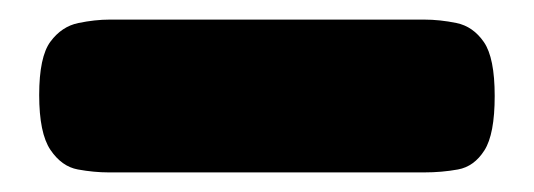

<svg xmlns="http://www.w3.org/2000/svg" viewBox="-20 -355 545 196"><path d="M91 -179Q76 -179 59.5 -182Q43 -185 31.5 -202Q20 -219 20 -258Q20 -297 31.5 -312.5Q43 -328 60 -331.5Q77 -335 92 -335H413Q429 -335 446 -331.5Q463 -328 474 -312Q485 -296 485 -257Q485 -218 474.5 -201.5Q464 -185 447.5 -182Q431 -179 413 -179Z"/></svg>

Font: Fredoka SemiExpanded
Style: Bold
Weight: 700
Width: 6
Designer: Ben Nathan
Foundry: Milena B. Brandão, Ben Nathan
Version: Version 2.001